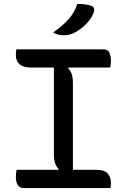

<svg xmlns="http://www.w3.org/2000/svg" viewBox="-20 -949 640 969"><path d="M537 0H100Q79 0 69.5 -15.5Q60 -31 60 -56Q60 -66 61 -75.5Q62 -85 64 -92H274L276 -96Q252 -119 252 -170V-608H138Q60 -608 60 -673Q60 -691 63 -700H501Q524 -700 532 -683.5Q540 -667 540 -641Q540 -634 539 -625Q538 -616 536 -608H326L324 -604Q348 -582 348 -530V-92H463Q508 -92 524 -73Q540 -54 540 -25Q540 -12 537 0ZM370 -929Q393 -929 409 -927Q425 -925 440 -920Q452 -916 454.5 -906.5Q457 -897 453 -886Q441 -855 416.5 -829.5Q392 -804 358 -785Q333 -771 302 -771Q288 -771 275 -774Q262 -777 248 -785Q295 -817 326 -852Q357 -887 370 -929Z"/></svg>

Font: Recursive Mn Csl St
Style: Regular
Weight: 400
Monospace: yes
Version: Version 1.079;hotconv 1.0.112;makeotfexe 2.5.65598; ttfautoh